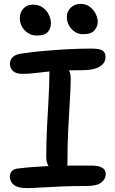

<svg xmlns="http://www.w3.org/2000/svg" viewBox="-20 -957 594 988"><path d="M94 -577Q62 -577 46.5 -592Q31 -607 31 -629Q31 -648 45 -662.5Q59 -677 88 -681Q139 -689 201 -694.5Q263 -700 327 -703.5Q391 -707 449 -707Q490 -707 506.5 -697.5Q523 -688 523 -664Q523 -632 492.5 -614Q462 -596 410 -596Q369 -596 335 -595Q344 -577 344 -555Q344 -514 340 -448.5Q336 -383 331.5 -299Q327 -215 327 -117Q327 -110 326 -105Q344 -105 364 -105H446Q478 -105 494.5 -99Q511 -93 517.5 -83.5Q524 -74 524 -60Q524 -36 501.5 -18Q479 0 427 0Q357 0 296 2.5Q235 5 189.5 8Q144 11 118 11Q72 11 51.5 -5.5Q31 -22 31 -47Q31 -65 41 -76.5Q51 -88 74 -90Q114 -95 149.5 -97.5Q185 -100 220 -102Q225 -102 230 -102Q218 -121 218 -149Q218 -228 222 -304Q226 -380 230 -449.5Q234 -519 234 -576Q234 -583 235 -589Q233 -589 232 -589Q201 -586 177.5 -583Q154 -580 134.5 -578.5Q115 -577 94 -577ZM408 -781Q373 -781 348.5 -807.5Q324 -834 324 -870Q324 -899 344.5 -918Q365 -937 395 -937Q422 -937 441.5 -922.5Q461 -908 472 -886.5Q483 -865 483 -844Q483 -821 466 -801Q449 -781 408 -781ZM169 -774Q145 -774 125 -786.5Q105 -799 93.5 -819Q82 -839 82 -863Q82 -893 100.5 -913Q119 -933 149 -933Q180 -933 200.5 -918Q221 -903 231.5 -881Q242 -859 242 -837Q242 -810 225.5 -792Q209 -774 169 -774Z"/></svg>

Font: Shantell Sans Light Medium
Style: Regular
Weight: 500
Version: Version 1.008;[ac192a2d6]